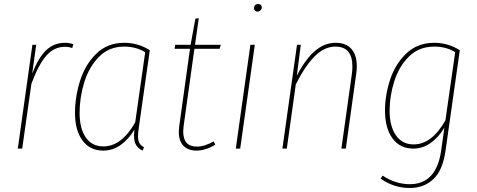

<svg xmlns="http://www.w3.org/2000/svg" viewBox="-20 -743 2387 960"><path d="M347 -522 341 -503Q323 -509 304 -509Q250 -509 211 -464Q172 -419 137 -324L91 0H69L142 -519H161L141 -375Q171 -453 210 -491Q249 -529 305 -529Q326 -529 347 -522Z M729 -492 675 -112Q670 -79 670 -62Q670 -41 677 -28Q684 -15 700 -7L693 10Q671 0 660.5 -18Q650 -36 650 -66Q650 -75 652 -95Q623 -46 583 -18Q543 10 496 10Q430 10 392.5 -40.5Q355 -91 355 -178Q355 -260 381 -341Q407 -422 462.5 -475.5Q518 -529 601 -529Q670 -529 729 -492ZM378 -179Q378 -100 409 -55.5Q440 -11 497 -11Q588 -11 656 -131L706 -482Q660 -510 601 -510Q525 -510 475 -459Q425 -408 401.5 -332Q378 -256 378 -179Z M898 -112Q896 -94 896 -86Q896 -10 964 -10Q1003 -10 1048 -36L1057 -20Q1008 10 962 10Q921 10 897.5 -14Q874 -38 874 -84Q874 -91 876 -111L930 -499H853L856 -519H933L957 -650L974 -652L955 -519H1084L1078 -499H952Z M1254 -519 1181 0H1159L1232 -519ZM1250 -702Q1250 -711 1255.5 -717Q1261 -723 1271 -723Q1279 -723 1284 -718.5Q1289 -714 1289 -706Q1289 -698 1283 -691.5Q1277 -685 1267 -685Q1260 -685 1255 -690Q1250 -695 1250 -702Z M1764 -412Q1764 -394 1761 -373L1709 0H1687L1739 -371Q1742 -392 1742 -411Q1742 -510 1657 -510Q1602 -510 1553.5 -461.5Q1505 -413 1459 -321L1414 0H1392L1465 -519H1484L1464 -364Q1506 -446 1554 -487.5Q1602 -529 1658 -529Q1710 -529 1737 -498.5Q1764 -468 1764 -412Z M2279 -492 2208 8Q2194 109 2146.5 153Q2099 197 2029 197Q1949 197 1883 150L1893 135Q1958 178 2029 178Q2162 178 2186 9L2202 -105Q2173 -56 2133 -28Q2093 0 2047 0Q1980 0 1942.5 -51Q1905 -102 1905 -189Q1905 -268 1931 -346Q1957 -424 2012.5 -476.5Q2068 -529 2151 -529Q2220 -529 2279 -492ZM1928 -189Q1928 -112 1959.5 -66.5Q1991 -21 2048 -21Q2139 -21 2207 -141L2256 -482Q2212 -510 2151 -510Q2075 -510 2025 -460.5Q1975 -411 1951.5 -337Q1928 -263 1928 -189Z"/></svg>

Font: Fira Sans Condensed Thin
Style: Italic
Weight: 250
Width: 3
Italic angle: -8°
Designer: Carrois Corporate & Edenspiekermann AG
Foundry: Carrois Corporate GbR & Edenspiekermann AG
Version: Version 4.203